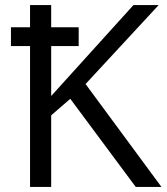

<svg xmlns="http://www.w3.org/2000/svg" viewBox="-20 -734 654 754"><path d="M98 -553V0H181V-281L256 -346L513 0H614L316 -404L603 -714H504L181 -357V-553H289V-627H181V-714H98V-627H23V-553Z"/></svg>

Font: OpenSansMMV
Style: Regular
Weight: 400
Designer: Steve Matteson
Foundry: Ascender Corporation
Version: Version 4.000